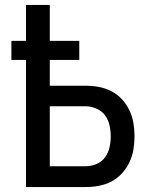

<svg xmlns="http://www.w3.org/2000/svg" viewBox="-20 -755 640 775"><path d="M85 0V-513H26V-590H85V-735H181V-590H300V-513H181V-409H326Q353 -409 379.5 -404Q406 -399 430 -386.5Q454 -374 472.5 -354Q491 -334 502.5 -309.5Q514 -285 518.5 -258.5Q523 -232 523 -205Q523 -178 518.5 -151Q514 -124 502.5 -100Q491 -76 472.5 -55.5Q454 -35 430 -22.5Q406 -10 379.5 -5Q353 0 326 0ZM181 -84H326Q348 -84 369.5 -93Q391 -102 404 -120Q417 -138 422 -160Q427 -182 427 -205Q427 -227 422 -249.5Q417 -272 404 -289.5Q391 -307 369.5 -316.5Q348 -326 326 -326H181Z"/></svg>

Font: Zed Mono Medium Extended
Style: Regular
Weight: 500
Width: 7
Monospace: yes
Designer: Belleve Invis
Foundry: Belleve Invis
Version: Version 1.0.0; ttfautohint (v1.8.4)